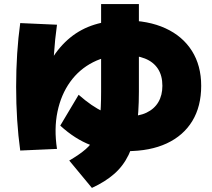

<svg xmlns="http://www.w3.org/2000/svg" viewBox="-20 -815 1040 940"><path d="M79 -78Q59 -223 59 -390Q59 -557 79 -702L259 -694Q239 -552 239 -390Q239 -369 239.5 -348Q240 -327 241 -307L158 -365Q190 -457 231 -523Q272 -589 324.5 -631.5Q377 -674 443 -694.5Q509 -715 590 -715Q706 -715 790 -676.5Q874 -638 919.5 -566Q965 -494 965 -395Q965 -294 921.5 -222.5Q878 -151 796.5 -113Q715 -75 600 -75Q502 -75 424.5 -104.5Q347 -134 275 -200L365 -351Q431 -293 484.5 -269Q538 -245 600 -245Q659 -245 697.5 -263.5Q736 -282 755.5 -315.5Q775 -349 775 -395Q775 -445 753 -478.5Q731 -512 689.5 -528.5Q648 -545 590 -545Q504 -545 436 -510.5Q368 -476 323.5 -414Q279 -352 261.5 -268.5Q244 -185 259 -86ZM319 -29Q369 -58 400 -85Q431 -112 447 -147Q463 -182 469 -234Q475 -286 475 -365V-795H660V-365Q660 -262 648 -186.5Q636 -111 609.5 -56.5Q583 -2 539 36.5Q495 75 430 105Z"/></svg>

Font: M PLUS 2 Thin Black
Style: Regular
Weight: 900
Version: Version 1.001